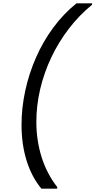

<svg xmlns="http://www.w3.org/2000/svg" viewBox="-20 -954 577 1160"><path d="M324.9 186H230.3Q171.8 116 140.9 17.2Q110.1 -81.5 110.1 -199.2Q110.1 -302.7 132.7 -406.6Q155.3 -510.5 198.1 -607.6Q240.9 -704.8 302.8 -788.4Q364.7 -872 442.4 -934H537.2L535.7 -925Q458.2 -861.7 396.2 -780.9Q334.1 -700 290.1 -607.4Q246.1 -514.8 222.8 -415.6Q199.6 -316.3 199.6 -217.3Q199.6 -106.1 231.3 -5Q263.1 96.2 326.4 177Z"/></svg>

Font: Poppins Variable
Style: Italic
Weight: 100
Italic angle: -10°
Designer: Jonny Pinhorn
Foundry: Indian Type Foundry
Version: Version 6.000